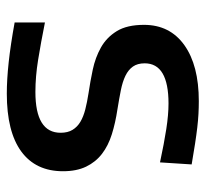

<svg xmlns="http://www.w3.org/2000/svg" viewBox="-40 -553 604 564"><g transform="rotate(90 262.0 -271.0)"><path d="M255 11Q214 11 163 5.5Q112 0 46 -12V-101Q106 -89 155.5 -81Q205 -73 250 -73Q370 -73 370 -147Q370 -168 361.5 -182Q353 -196 338 -205Q323 -214 301.5 -219.5Q280 -225 254 -229Q220 -234 184.5 -241.5Q149 -249 119.5 -265.5Q90 -282 71.5 -312Q53 -342 53 -392Q53 -468 112.5 -510.5Q172 -553 277 -553Q296 -553 314.5 -552Q333 -551 354.5 -548.5Q376 -546 402 -542Q428 -538 463 -532L457 -439Q401 -451 359 -457.5Q317 -464 284 -464Q166 -464 166 -394Q166 -373 175.5 -359.5Q185 -346 202.5 -337.5Q220 -329 245 -324Q270 -319 301 -314Q341 -308 374.5 -297.5Q408 -287 432 -268.5Q456 -250 469.5 -222Q483 -194 483 -154Q483 -74 425 -31.5Q367 11 255 11Z"/></g></svg>

Font: Encode Sans Wide
Style: Medium
Weight: 500
Designer: Pablo Impallari, Andres Torresi
Foundry: Pablo Impallari, Andres Torresi
Version: Version 1.000; ttfautohint (v1.00) -l 8 -r 50 -G 200 -x 14 -